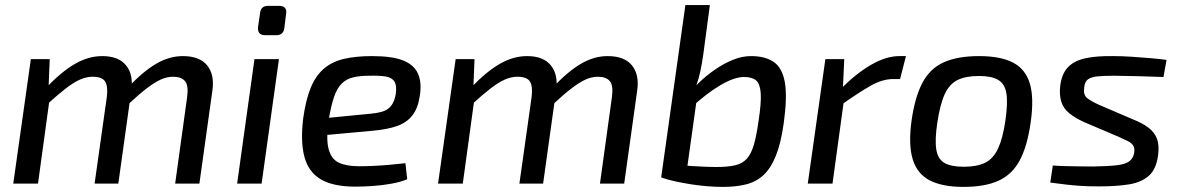

<svg xmlns="http://www.w3.org/2000/svg" viewBox="-20 -720 4630 753"><path d="M175 -488 170 -364 177 -350 129 0H32L101 -488ZM381 -500Q445 -500 474.5 -463.5Q504 -427 495 -365L444 0H351L399 -340Q404 -381 392.5 -400Q381 -419 343 -419Q319 -419 294 -408Q269 -397 238.5 -373.5Q208 -350 164 -310L159 -374Q221 -439 274 -469.5Q327 -500 381 -500ZM697 -500Q763 -500 792.5 -463.5Q822 -427 813 -365L762 0H667L714 -340Q720 -385 705.5 -402Q691 -419 659 -419Q635 -419 611.5 -408.5Q588 -398 557.5 -375Q527 -352 483 -311L479 -374Q541 -440 592.5 -470Q644 -500 697 -500Z M1074 -488 1006 0H910L978 -488ZM1075 -697Q1091 -697 1098 -688.5Q1105 -680 1102 -666L1095 -609Q1091 -582 1064 -582H1020Q989 -582 992 -614L1000 -669Q1003 -697 1031 -697Z M1439 -500Q1519 -500 1562 -482.5Q1605 -465 1620 -429.5Q1635 -394 1626 -342Q1619 -295 1597 -267Q1575 -239 1536.5 -225.5Q1498 -212 1439 -207L1199 -185L1208 -252L1433 -274Q1465 -277 1484.5 -284Q1504 -291 1515.5 -307Q1527 -323 1532 -350Q1537 -384 1527 -400Q1517 -416 1492.5 -420Q1468 -424 1429 -423Q1391 -423 1364.5 -416.5Q1338 -410 1320 -392Q1302 -374 1290.5 -341Q1279 -308 1270 -255Q1258 -177 1268.5 -136.5Q1279 -96 1309 -82Q1339 -68 1388 -68Q1415 -68 1447 -69.5Q1479 -71 1511 -74Q1543 -77 1570 -80L1577 -17Q1551 -6 1514.5 0.5Q1478 7 1441 9.5Q1404 12 1374 12Q1287 12 1238.5 -16.5Q1190 -45 1174 -104.5Q1158 -164 1169 -255Q1179 -328 1198.5 -375.5Q1218 -423 1250 -450.5Q1282 -478 1328.5 -489Q1375 -500 1439 -500Z M1841 -488 1836 -364 1843 -350 1795 0H1698L1767 -488ZM2047 -500Q2111 -500 2140.5 -463.5Q2170 -427 2161 -365L2110 0H2017L2065 -340Q2070 -381 2058.5 -400Q2047 -419 2009 -419Q1985 -419 1960 -408Q1935 -397 1904.5 -373.5Q1874 -350 1830 -310L1825 -374Q1887 -439 1940 -469.5Q1993 -500 2047 -500ZM2363 -500Q2429 -500 2458.5 -463.5Q2488 -427 2479 -365L2428 0H2333L2380 -340Q2386 -385 2371.5 -402Q2357 -419 2325 -419Q2301 -419 2277.5 -408.5Q2254 -398 2223.5 -375Q2193 -352 2149 -311L2145 -374Q2207 -440 2258.5 -470Q2310 -500 2363 -500Z M2925 -500Q2981 -500 3014.5 -477Q3048 -454 3058 -397.5Q3068 -341 3054 -239Q3043 -159 3023 -109.5Q3003 -60 2974.5 -33.5Q2946 -7 2906.5 3Q2867 13 2815 13Q2787 13 2755.5 10.5Q2724 8 2691.5 3Q2659 -2 2629 -8.5Q2599 -15 2573 -24L2626 -74Q2659 -71 2690 -69Q2721 -67 2746 -66Q2771 -65 2786 -65Q2833 -65 2862 -71.5Q2891 -78 2908.5 -97Q2926 -116 2936.5 -152Q2947 -188 2955 -246Q2966 -317 2963.5 -354Q2961 -391 2945.5 -404.5Q2930 -418 2898 -418Q2860 -418 2805.5 -386Q2751 -354 2687 -295L2669 -336Q2689 -364 2718.5 -393Q2748 -422 2782.5 -446Q2817 -470 2853.5 -485Q2890 -500 2925 -500ZM2764 -700 2738 -505Q2733 -471 2727 -442Q2721 -413 2710 -382L2718 -370L2669 -19L2573 -24L2668 -700Z M3291 -488 3285 -357 3292 -343 3245 0H3148L3217 -488ZM3533 -500 3510 -410H3483Q3441 -410 3395 -384Q3349 -358 3281 -310L3277 -371Q3339 -433 3397.5 -466.5Q3456 -500 3507 -500Z M3820 -500Q3904 -500 3953 -474.5Q4002 -449 4019 -392Q4036 -335 4022 -239Q4009 -147 3979.5 -91.5Q3950 -36 3896.5 -11.5Q3843 13 3759 13Q3676 13 3626.5 -12.5Q3577 -38 3559.5 -95.5Q3542 -153 3555 -247Q3568 -339 3597.5 -395Q3627 -451 3681 -475.5Q3735 -500 3820 -500ZM3820 -422Q3768 -422 3736 -406.5Q3704 -391 3685.5 -351.5Q3667 -312 3656 -239Q3646 -172 3652 -134Q3658 -96 3684 -81Q3710 -66 3760 -66Q3812 -66 3844 -82Q3876 -98 3894.5 -138Q3913 -178 3923 -247Q3933 -316 3927 -353.5Q3921 -391 3895 -406.5Q3869 -422 3820 -422Z M4345 -500Q4380 -500 4418 -497.5Q4456 -495 4491.5 -492Q4527 -489 4555 -485L4543 -418Q4497 -420 4450.5 -421Q4404 -422 4351 -423Q4310 -423 4284.5 -420.5Q4259 -418 4246.5 -408.5Q4234 -399 4232 -376Q4228 -348 4243.5 -335.5Q4259 -323 4290 -309L4423 -252Q4461 -237 4484.5 -219Q4508 -201 4517.5 -176Q4527 -151 4522 -112Q4515 -57 4486 -31Q4457 -5 4408.5 3Q4360 11 4291 11Q4246 11 4217.5 9Q4189 7 4162.5 4Q4136 1 4099 -4L4109 -71Q4132 -69 4159.5 -68.5Q4187 -68 4214.5 -67.5Q4242 -67 4267 -67Q4328 -68 4361 -72Q4394 -76 4409 -87.5Q4424 -99 4428 -120Q4431 -139 4424 -149.5Q4417 -160 4402.5 -167Q4388 -174 4366 -184L4232 -241Q4197 -257 4174 -275.5Q4151 -294 4142.5 -320.5Q4134 -347 4138 -383Q4144 -431 4168.5 -456.5Q4193 -482 4237 -491.5Q4281 -501 4345 -500Z"/></svg>

Font: Exo 2 Medium
Style: Italic
Weight: 500
Italic angle: -8°
Designer: Natanael Gama
Foundry: Natanael Gama
Version: Version 2.010